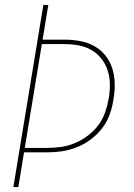

<svg xmlns="http://www.w3.org/2000/svg" viewBox="-20 -755 540 775"><path d="M34 0 155 -735H175L152 -595H239Q271 -595 302 -589.5Q333 -584 359.5 -569.5Q386 -555 405 -531.5Q424 -508 433 -479.5Q442 -451 443 -419Q444 -387 438 -355Q434 -325 423.5 -295Q413 -265 393.5 -239Q374 -213 347.5 -193Q321 -173 291 -161Q261 -149 231 -144.5Q201 -140 171 -140H77L54 0ZM80 -158H171Q199 -158 227 -162Q255 -166 282.5 -177.5Q310 -189 334.5 -207.5Q359 -226 377 -250Q395 -274 404.5 -302Q414 -330 419 -358Q424 -387 423.5 -416Q423 -445 414.5 -471Q406 -497 389 -518.5Q372 -540 348.5 -553.5Q325 -567 296.5 -572Q268 -577 239 -577H149Z"/></svg>

Font: Iosevka SS18 Thin
Style: Italic
Weight: 100
Italic angle: -9°
Monospace: yes
Designer: Belleve Invis
Foundry: Belleve Invis
Version: Version 25.1.1; ttfautohint (v1.8.4)